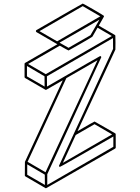

<svg xmlns="http://www.w3.org/2000/svg" viewBox="-20 -961 772 1057"><path d="M233.4 75.2H231.4Q230.5 74.2 120.1 10.3Q116.7 8.3 116.7 4.9Q116.7 -69.3 117.2 -69.8L325.7 -519L233.9 -466.3H231Q228.5 -467.3 118.7 -531.2Q115.2 -533.2 115.2 -536.6V-609.9Q115.2 -612.8 118.2 -614.7L295.9 -717.3L180.7 -784.2Q177.7 -786.1 177.7 -790Q177.7 -793.5 180.7 -795.4Q433.6 -941.4 435.5 -941.4Q437.5 -941.4 493.7 -909.2Q551.8 -875.5 551.8 -874Q551.8 -872.6 552.2 -872.1V-869.6L523.9 -819.8L612.8 -768.1H613.3Q613.3 -767.6 613.5 -767.3Q613.8 -767.1 614 -766.6Q614.3 -766.1 615 -764.6Q615.7 -763.2 615.7 -726.6Q615.7 -689 615.2 -688L406.7 -238.8Q498.5 -292 500.5 -292Q502 -292 558.1 -259.3Q614.3 -226.6 615.2 -226.3Q616.2 -226.1 616.2 -223.6Q616.7 -223.6 616.9 -222.9Q617.2 -222.2 617.2 -148.9Q617.2 -145 613.8 -143.1Q235.4 75.2 233.4 75.2ZM326.2 -64.5 597.2 -221.2 500.5 -277.3 397 -217.8ZM357.4 -697.8 478 -767.1 527.3 -852.5 307.6 -726.1ZM294.4 -733.4 532.2 -871.1 435.5 -927.2 197.3 -789.6ZM225.6 -484.4 225.1 -541 128.4 -597.7V-540.5ZM231.9 -552.7 595.7 -762.7 517.1 -808.6 488.8 -759.3Q487.8 -757.3 423.3 -720.2Q358.9 -683.1 357.4 -683.1Q355.5 -683.1 309.1 -709.5L134.8 -608.9ZM227.1 57.1 226.6 0.5 129.9 -56.2V1ZM230.5 -12.7 516.6 -629.4 345.2 -530.8 131.8 -70.3ZM240.2 57.1 604 -152.8V-209.5Q313.5 -42 309.1 -42L308.6 -42.5Q304.7 -44.4 304.7 -48.3Q304.7 -49.8 602.5 -691.9L602.1 -751.5L238.3 -541L238.8 -484.4Q529.3 -652.3 531.2 -652.3Q533.7 -652.3 535.6 -650.4Q537.6 -648.4 537.6 -646Q537.6 -644.5 240.2 -2Z"/></svg>

Font: 3D Isometric
Style: Regular
Weight: 400
Designer: GGBotNet
Version: 1.10